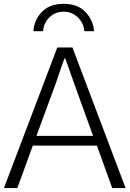

<svg xmlns="http://www.w3.org/2000/svg" viewBox="-22 -960 661 980"><path d="M148.4 -800.8Q152.3 -858.4 191.9 -899.4Q231.4 -940.4 302.7 -940.4Q375 -940.4 414.6 -898.4Q454.1 -856.4 458 -800.8H408.2Q406.2 -839.8 376.5 -870.1Q346.7 -900.4 302.7 -900.4Q259.8 -900.4 230 -871.1Q200.2 -841.8 198.2 -800.8ZM164.1 -266.6H453.1L356.4 -534.2Q349.6 -554.7 333.5 -599.1Q317.4 -643.6 311.5 -661.1H306.6Q301.8 -648.4 285.6 -602.1Q269.5 -555.7 262.7 -534.2ZM-2 0 270.5 -717.8H347.7L619.1 0H550.8L472.7 -216.8H145.5L66.4 0Z"/></svg>

Font: Gothic A1 Light
Style: Regular
Weight: 300
Version: Version 2.50